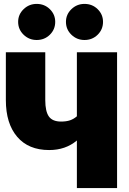

<svg xmlns="http://www.w3.org/2000/svg" viewBox="-20 -964 663 984"><path d="M580 -696V0H374V-244Q316 -195 232 -195Q126 -195 68 -263Q10 -331 10 -451V-696H212V-451Q212 -393 230.5 -367Q249 -341 293 -341Q320 -341 339 -347.5Q358 -354 374 -368V-696ZM263 -852Q263 -813 235.5 -786Q208 -759 168 -759Q129 -759 101 -786Q73 -813 73 -852Q73 -890 101 -917Q129 -944 168 -944Q208 -944 235.5 -917Q263 -890 263 -852ZM508 -852Q508 -813 480.5 -786Q453 -759 413 -759Q374 -759 346 -786Q318 -813 318 -852Q318 -890 346 -917Q374 -944 413 -944Q453 -944 480.5 -917Q508 -890 508 -852Z"/></svg>

Font: Fira Sans Black
Style: Regular
Weight: 900
Designer: Carrois Corporate & Edenspiekermann AG
Foundry: Carrois Corporate GbR & Edenspiekermann AG
Version: Version 4.203